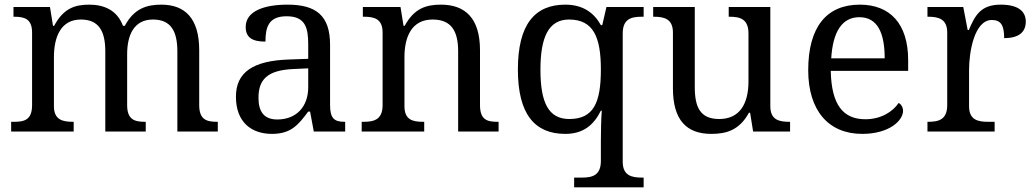

<svg xmlns="http://www.w3.org/2000/svg" viewBox="-20 -566 4448 826"><path d="M28 0H297V-42H294C250 -42 212 -50 212 -109V-320C212 -406 241 -482 328 -482C405 -482 433 -432 433 -345V0H607V-42H604C559 -42 527 -51 527 -114V-333C527 -413 555 -482 638 -482C715 -482 743 -432 743 -345V0H917V-42H914C869 -42 837 -51 837 -114V-350C837 -487 776 -546 674 -546C612 -546 557 -530 517 -455H509C484 -522 428 -546 364 -546C302 -546 253 -530 213 -455H208L195 -536H38V-494H41C85 -494 118 -485 118 -426V-114C118 -51 86 -42 41 -42H28Z M1150 10C1233 10 1264 -30 1306 -86H1314L1330 0H1465V-42H1462C1417 -42 1400 -58 1400 -114V-373C1400 -500 1339 -546 1217 -546C1118 -546 1037 -519 1037 -450C1037 -404 1066 -387 1122 -387C1122 -450 1136 -496 1213 -496C1295 -496 1306 -445 1306 -373V-313L1223 -310C1070 -305 995 -256 995 -150C995 -41 1061 10 1150 10ZM1173 -52C1118 -52 1092 -83 1092 -145C1092 -223 1129 -264 1242 -269L1306 -272V-191C1306 -106 1254 -52 1173 -52Z M1536 0H1805V-42H1800C1756 -42 1720 -50 1720 -109V-320C1720 -406 1750 -482 1841 -482C1922 -482 1951 -432 1951 -345V0H2125V-42H2120C2075 -42 2045 -51 2045 -114V-350C2045 -487 1982 -546 1877 -546C1813 -546 1762 -530 1721 -455H1716L1703 -536H1541V-494H1546C1590 -494 1626 -485 1626 -426V-114C1626 -51 1589 -42 1544 -42H1536Z M2450 240H2749V198H2741C2697 198 2659 189 2659 130V-422C2659 -485 2696 -494 2741 -494H2749V-536H2589L2571 -458H2565C2536 -510 2489 -546 2412 -546C2280 -546 2208 -460 2208 -267C2208 -75 2280 10 2412 10C2490 10 2535 -29 2565 -90H2569C2566 -59 2565 9 2565 40V126C2565 189 2528 198 2483 198H2450ZM2429 -54C2340 -54 2305 -124 2305 -266C2305 -406 2340 -482 2428 -482C2533 -482 2565 -406 2565 -267C2565 -123 2533 -54 2429 -54Z M3040 10C3105 10 3161 -6 3202 -81H3207L3220 0H3379V-42H3376C3332 -42 3294 -50 3294 -109V-536H3115V-494H3118C3163 -494 3200 -485 3200 -422V-216C3200 -119 3162 -54 3074 -54C2993 -54 2969 -104 2969 -191V-536H2790V-494H2793C2837 -494 2875 -485 2875 -426V-186C2875 -49 2934 10 3040 10Z M3689 10C3808 10 3865 -49 3865 -89C3865 -106 3855 -119 3846 -123C3822 -87 3772 -53 3703 -53C3607 -53 3557 -115 3554 -261H3887V-307C3887 -465 3808 -546 3679 -546C3537 -546 3457 -451 3457 -264C3457 -91 3544 10 3689 10ZM3786 -315H3556C3563 -430 3603 -492 3677 -492C3757 -492 3786 -421 3786 -315Z M3970 0H4259V-42H4231C4187 -42 4149 -50 4149 -109V-266C4149 -343 4172 -480 4247 -480C4286 -480 4300 -457 4300 -402C4367 -402 4393 -431 4393 -473C4393 -519 4358 -546 4285 -546C4197 -546 4174 -497 4148 -437H4143L4124 -536H3970V-494H3973C4017 -494 4055 -485 4055 -426V-114C4055 -51 4018 -42 3973 -42H3970Z"/></svg>

Font: Noto Serif
Style: Regular
Weight: 400
Designer: Monotype Design Team
Foundry: Monotype Imaging Inc.
Version: Version 2.015